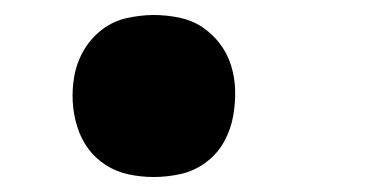

<svg xmlns="http://www.w3.org/2000/svg" viewBox="-20 -228 490 256"><path d="M185 8Q168 8 151.5 4.5Q135 1 121 -8Q107 -17 97.5 -30Q88 -43 83 -59Q78 -75 77 -92Q76 -109 79 -126Q82 -144 91.5 -160.5Q101 -177 116 -188.5Q131 -200 149.5 -204Q168 -208 185 -208Q202 -208 219 -204.5Q236 -201 249.5 -192Q263 -183 273 -170Q283 -157 288 -141Q293 -125 293.5 -108Q294 -91 291 -74Q288 -56 279 -39.5Q270 -23 254.5 -11.5Q239 0 221 4Q203 8 185 8Z"/></svg>

Font: Iosevka Etoile Heavy Oblique
Style: Regular
Weight: 900
Italic angle: -9°
Designer: Belleve Invis
Foundry: Belleve Invis
Version: Version 15.5.2; ttfautohint (v1.8.4)